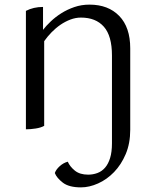

<svg xmlns="http://www.w3.org/2000/svg" viewBox="-20 -552 674 830"><path d="M92 -505Q125 -522 166 -522V-423Q179 -440 199.5 -459.5Q220 -479 245.5 -495Q271 -511 301.5 -521.5Q332 -532 367 -532Q448 -532 495.5 -483Q543 -434 543 -343V9Q543 68 523.5 114Q504 160 473 192Q442 224 404 241Q366 258 330 258Q278 258 251.5 237.5Q225 217 217 196Q222 181 238 166.5Q254 152 273 147Q282 168 303.5 185.5Q325 203 361 203Q382 203 401 196Q420 189 434 173Q448 157 456 131Q464 105 464 67V-312Q464 -397 429 -436.5Q394 -476 330 -476Q307 -476 284.5 -467.5Q262 -459 241.5 -445Q221 -431 203 -412.5Q185 -394 171 -374V-8Q157 0 134.5 3.5Q112 7 92 7Z"/></svg>

Font: Gotu
Style: Regular
Weight: 400
Designer: Sarang Kulkarni & Kailash Malviya
Foundry: Ek Type
Version: Version 2.320;hotconv 1.0.109;makeotfexe 2.5.65596; ttfautoh